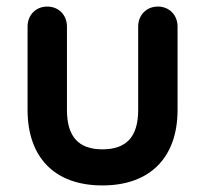

<svg xmlns="http://www.w3.org/2000/svg" viewBox="-20 -555 625 585"><path d="M401 -474V-220C401 -138 365 -100 292 -100C220 -100 184 -138 184 -220V-474C184 -509 159 -535 124 -535C89 -535 64 -509 64 -474V-220C64 -78 144 10 292 10C440 10 521 -78 521 -220V-474C521 -509 496 -535 461 -535C426 -535 401 -509 401 -474Z"/></svg>

Font: Hotpoint
Style: Bold
Weight: 700
Designer: Andrew Paglinawan, Luciano Perondi, Riccardo Olocco
Foundry: CAST Cooperativa Anonima Servizi Tipografici
Version: Version 1.000;PS 2.1;hotconv 16.6.51;makeotf.lib2.5.65220